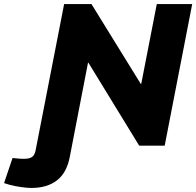

<svg xmlns="http://www.w3.org/2000/svg" viewBox="-147 -720 970 949"><path d="M-127 185 -85 61 -64 63Q-56 64 -46 64.5Q-36 65 -29 65Q-3 65 10.5 56.5Q24 48 29 23L170 -700H305L549 -305H551L628 -700H803L667 0H541L290 -410H288L198 55Q183 134 134.5 171.5Q86 209 8 209Q-13 209 -44 204.5Q-75 200 -101 193Z"/></svg>

Font: REM
Style: Bold Italic
Weight: 700
Italic angle: -11°
Designer: Octavio Pardo
Foundry: Ashler Design
Version: Version 1.005;gftools[0.9.28]